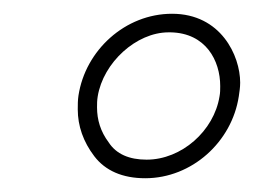

<svg xmlns="http://www.w3.org/2000/svg" viewBox="-20 -740 369 279"><path d="M94 -601C93 -594 93 -588 93 -581C93 -557 101 -534 117 -513C133 -492 158 -481 191 -481C259 -481 317 -534 327 -600C328 -607 329 -613 329 -620C329 -659 301 -720 230 -720C162 -720 104 -667 94 -601ZM122 -600C130 -649 178 -693 225 -693C226 -693 227 -693 228 -693C279 -692 300 -652 300 -615C300 -610 300 -605 299 -600C291 -550 244 -508 193 -508C168 -508 149 -516 138 -533C126 -549 121 -566 121 -584C121 -589 121 -594 122 -600Z"/></svg>

Font: Jost Light
Style: Italic
Weight: 300
Italic angle: -5°
Version: Version 3.710